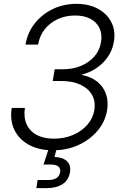

<svg xmlns="http://www.w3.org/2000/svg" viewBox="-20 -758 624 982"><path d="M251 10.7Q180.2 10.7 128.9 -16.8Q77.6 -44.4 53.7 -93.5Q29.8 -142.6 40 -206.1H107.4Q100.1 -158.2 116 -122.8Q131.8 -87.4 167.7 -68.1Q203.6 -48.8 255.9 -48.8Q309.1 -48.8 353.5 -67.9Q397.9 -86.9 426.8 -119.9Q455.6 -152.8 462.4 -194.8Q469.7 -239.3 450.7 -272.7Q431.6 -306.2 391.1 -325Q350.6 -343.8 292.5 -343.8H249.5L259.8 -403.8H302.2Q352.1 -403.8 393.8 -420.9Q435.5 -438 462.6 -469.2Q489.7 -500.5 496.6 -542.5Q503.4 -583 489.3 -613.5Q475.1 -644 443.1 -661.4Q411.1 -678.7 363.8 -678.7Q315.9 -678.7 275.9 -660.4Q235.8 -642.1 209.2 -608.9Q182.6 -575.7 174.8 -529.8H110.4Q120.6 -591.3 157.7 -638.2Q194.8 -685.1 250 -711.7Q305.2 -738.3 370.6 -738.3Q435.5 -738.3 481.9 -712.6Q528.3 -687 550 -643.3Q571.8 -599.6 562.5 -544.9Q552.7 -484.9 508.8 -439.5Q464.8 -394 398.9 -376.5L398.4 -374.5Q445.8 -365.7 477.3 -340.3Q508.8 -314.9 522 -277.3Q535.2 -239.7 527.8 -193.8Q518.1 -135.7 479 -89.4Q439.9 -43 380.9 -16.1Q321.8 10.7 251 10.7ZM166 204.1 172.4 162.6H226.6Q253.9 162.6 269 152.6Q284.2 142.6 287.6 123Q290.5 104 278.8 93.8Q267.1 83.5 238.8 83.5H202.6L235.8 -18.6H272L270 0L258.8 44.9Q301.8 46.4 322.8 66.9Q343.8 87.4 337.9 123Q331.1 163.6 299.8 183.8Q268.6 204.1 220.2 204.1Z"/></svg>

Font: Inter 28pt Light
Style: Italic
Weight: 300
Italic angle: -9.3988°
Designer: Rasmus Andersson
Foundry: rsms
Version: Version 4.001;git-66647c0bb